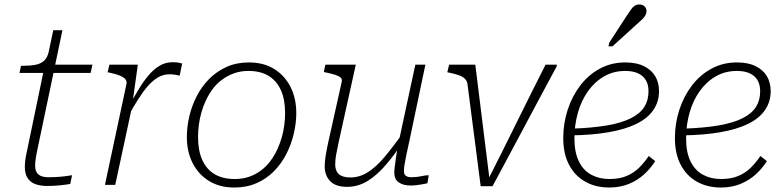

<svg xmlns="http://www.w3.org/2000/svg" viewBox="-20 -826 3498 858"><path d="M190 5Q161 5 138.5 -3Q116 -11 103.5 -30Q91 -49 91 -80Q91 -96 93.5 -114Q96 -132 102 -158L178 -524L207 -537H393L385 -500H67L74 -532H83Q115 -532 138.5 -536.5Q162 -541 177 -554.5Q192 -568 198 -596L218 -691H259L147 -157Q143 -140 141 -127Q139 -114 138 -104Q137 -94 137 -85Q137 -59 151.5 -46.5Q166 -34 196 -34Q224 -34 247 -36Q270 -38 285 -40.5Q300 -43 302 -43L294 -4Q278 -1 249.5 2Q221 5 190 5Z M449 0H495L575 -372L572 -366L596 -537H469L461 -503L471 -501Q496 -496 513.5 -489Q531 -482 539.5 -473Q548 -464 545 -450ZM794 -542Q792 -543 780.5 -545.5Q769 -548 751 -548Q719 -548 692 -531.5Q665 -515 641 -486Q617 -457 595 -419Q573 -381 548 -339L557 -314Q577 -350 597.5 -382.5Q618 -415 639.5 -440Q661 -465 685 -479.5Q709 -494 737 -494Q754 -494 765.5 -491.5Q777 -489 783 -488Z M1219 -158Q1231 -184 1239 -211.5Q1247 -239 1250.5 -267.5Q1254 -296 1254 -321Q1254 -381 1235.5 -422.5Q1217 -464 1181 -486.5Q1145 -509 1090 -509Q1055 -509 1026 -498.5Q997 -488 973 -470.5Q949 -453 931 -429Q913 -405 900 -377Q888 -352 880 -323.5Q872 -295 868.5 -267.5Q865 -240 865 -213Q865 -154 883.5 -112Q902 -70 938.5 -48Q975 -26 1029 -26Q1064 -26 1093 -36Q1122 -46 1146 -64Q1170 -82 1188 -106Q1206 -130 1219 -158ZM815 -213Q815 -259 826 -306Q837 -353 859 -396Q881 -439 914.5 -473Q948 -507 992.5 -527Q1037 -547 1092 -547Q1158 -547 1205 -518Q1252 -489 1278 -438Q1304 -387 1304 -321Q1304 -276 1293 -229Q1282 -182 1260 -138.5Q1238 -95 1204.5 -61Q1171 -27 1126.5 -7.5Q1082 12 1027 12Q962 12 914.5 -17Q867 -46 841 -97Q815 -148 815 -213Z M1493 -189Q1486 -157 1482 -134Q1478 -111 1478 -92Q1478 -73 1485 -59.5Q1492 -46 1507.5 -39.5Q1523 -33 1546 -33Q1587 -33 1624 -56.5Q1661 -80 1698.5 -124.5Q1736 -169 1779 -230L1789 -203Q1748 -141 1707.5 -93Q1667 -45 1624 -18Q1581 9 1531 9Q1480 9 1455.5 -16.5Q1431 -42 1431 -83Q1431 -104 1435.5 -131.5Q1440 -159 1447 -191L1507 -460Q1510 -472 1502.5 -479Q1495 -486 1478.5 -491.5Q1462 -497 1437 -502L1427 -504L1434 -537H1570ZM1809 -194Q1801 -158 1795.5 -132Q1790 -106 1787.5 -89Q1785 -72 1785 -63Q1785 -47 1793.5 -40.5Q1802 -34 1818 -34Q1842 -34 1862 -38.5Q1882 -43 1896 -43L1890 -7Q1880 -5 1867.5 -2.5Q1855 0 1841 1.5Q1827 3 1814 3Q1783 3 1762.5 -10.5Q1742 -24 1742 -55Q1742 -64 1744 -81Q1746 -98 1749.5 -121.5Q1753 -145 1758 -175L1759 -179L1836 -537H1881Z M2104 -537H1987L1979 -503L1989 -501Q2014 -496 2031.5 -489.5Q2049 -483 2058 -473.5Q2067 -464 2069 -451L2128 6H2181Q2217 -61 2253 -128Q2289 -195 2324.5 -262Q2360 -329 2396 -396Q2432 -463 2468 -530V-537H2418Q2385 -472 2352.5 -407Q2320 -342 2288 -277Q2256 -212 2223.5 -147Q2191 -82 2158 -17L2169 -13Z M2703 12Q2642 12 2595.5 -14Q2549 -40 2523 -89.5Q2497 -139 2497 -209Q2497 -275 2517 -336Q2537 -397 2573.5 -444.5Q2610 -492 2661 -519.5Q2712 -547 2774 -547Q2824 -547 2857.5 -530.5Q2891 -514 2908 -485.5Q2925 -457 2925 -419Q2925 -371 2899.5 -334Q2874 -297 2824 -272.5Q2774 -248 2699.5 -235Q2625 -222 2527 -221L2531 -251Q2626 -254 2692.5 -265.5Q2759 -277 2800 -298Q2841 -319 2859.5 -348.5Q2878 -378 2878 -418Q2878 -448 2866 -468Q2854 -488 2831 -498.5Q2808 -509 2774 -509Q2722 -509 2680 -485Q2638 -461 2608 -419Q2578 -377 2562.5 -322.5Q2547 -268 2547 -207Q2547 -145 2567 -104.5Q2587 -64 2622.5 -45Q2658 -26 2703 -26Q2748 -26 2780 -39.5Q2812 -53 2835.5 -76Q2859 -99 2879 -129L2908 -106Q2888 -74 2858.5 -47Q2829 -20 2790 -4Q2751 12 2703 12ZM2783 -759Q2793 -774 2800.5 -784.5Q2808 -795 2816.5 -800.5Q2825 -806 2837 -806Q2852 -806 2860.5 -797.5Q2869 -789 2869 -777Q2869 -766 2863.5 -756.5Q2858 -747 2848 -738Q2838 -729 2826 -718L2717 -619H2699L2703 -636Z M3202 12Q3141 12 3094.5 -14Q3048 -40 3022 -89.5Q2996 -139 2996 -209Q2996 -275 3016 -336Q3036 -397 3072.5 -444.5Q3109 -492 3160 -519.5Q3211 -547 3273 -547Q3323 -547 3356.5 -530.5Q3390 -514 3407 -485.5Q3424 -457 3424 -419Q3424 -371 3398.5 -334Q3373 -297 3323 -272.5Q3273 -248 3198.5 -235Q3124 -222 3026 -221L3030 -251Q3125 -254 3191.5 -265.5Q3258 -277 3299 -298Q3340 -319 3358.5 -348.5Q3377 -378 3377 -418Q3377 -448 3365 -468Q3353 -488 3330 -498.5Q3307 -509 3273 -509Q3221 -509 3179 -485Q3137 -461 3107 -419Q3077 -377 3061.5 -322.5Q3046 -268 3046 -207Q3046 -145 3066 -104.5Q3086 -64 3121.5 -45Q3157 -26 3202 -26Q3247 -26 3279 -39.5Q3311 -53 3334.5 -76Q3358 -99 3378 -129L3407 -106Q3387 -74 3357.5 -47Q3328 -20 3289 -4Q3250 12 3202 12Z"/></svg>

Font: Roboto Serif 20pt Thin
Style: Italic
Weight: 250
Italic angle: -10°
Version: Version 1.007